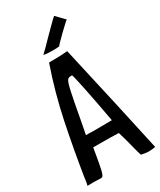

<svg xmlns="http://www.w3.org/2000/svg" viewBox="-227 -986 891 1066"><g transform="rotate(-30 218.5 -453.5)"><path d="M214 -748Q170 -748 155 -753Q178 -774 234 -832Q251 -849 276.5 -874.5Q302 -900 315 -911L366 -858Q358 -854 309.5 -807Q261 -760 255 -750Q242 -748 214 -748ZM199 -701H177Q167 -701 161 -700Q105 -538 71.5 -375.5Q38 -213 13 -55Q7 -8 4 -2V-1H15Q40 -2 59.5 -1Q79 0 86 0Q94 0 96 -1Q106 -3 114 -38.5Q122 -74 131 -129Q138 -169 138 -170H180Q255 -170 301 -168Q313 -130 328 -71Q340 -22 347 -2H348Q355 0 371 2Q383 4 394 4Q416 4 437 0V-1Q379 -270 280 -705Q238 -701 199 -701ZM157 -249H137L150 -316Q177 -464 187.5 -510Q198 -556 206.5 -566.5Q215 -577 236 -575Q239 -575 257.5 -486.5Q276 -398 303 -249Q253 -248 189 -248Q177 -249 157 -249Z"/></g></svg>

Font: Londrina Solid Light
Style: Regular
Weight: 300
Designer: Marcelo Magalhaes
Foundry: Marcelo Magalhães
Version: Version 1.002